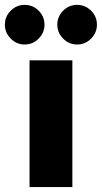

<svg xmlns="http://www.w3.org/2000/svg" viewBox="-70 -760 414 780"><path d="M50 0V-515H224V0ZM243.3 -579.2Q210.1 -579.2 186.5 -603.3Q162.8 -627.3 162.8 -659.7Q162.8 -692.9 186.5 -716.5Q210.1 -740.2 243.3 -740.2Q276.5 -740.2 300.1 -716.5Q323.8 -692.9 323.8 -659.7Q323.8 -627.3 300.1 -603.3Q276.5 -579.2 243.3 -579.2ZM30.3 -579.2Q-2.9 -579.2 -26.5 -603.3Q-50.2 -627.3 -50.2 -659.7Q-50.2 -692.9 -26.5 -716.5Q-2.9 -740.2 30.3 -740.2Q63.5 -740.2 87.1 -716.5Q110.8 -692.9 110.8 -659.7Q110.8 -627.3 87.1 -603.3Q63.5 -579.2 30.3 -579.2Z"/></svg>

Font: MuseoModerno ExtraBold
Style: Regular
Weight: 800
Designer: Pablo Cosgaya, Héctor Gatti, Marcela Romero, and the Authors of The MuseoModerno Project.
Foundry: Omnibus-Type Team
Version: Version 1.001